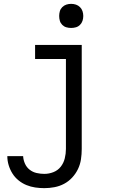

<svg xmlns="http://www.w3.org/2000/svg" viewBox="-20 -753 640 996"><path d="M210 223Q186 223 162.5 219.5Q139 216 117 207Q95 198 76 182.5Q57 167 44.5 147Q32 127 25 104Q18 81 18 57H100Q101 77 109.5 96Q118 115 134 127.5Q150 140 170 144.5Q190 149 210 149Q234 149 257 140Q280 131 295 112Q310 93 316 68.5Q322 44 322 20V-447H162V-520H404V20Q404 47 400 73.5Q396 100 384.5 124Q373 148 354.5 168Q336 188 312.5 200.5Q289 213 262.5 218Q236 223 210 223ZM349 -608Q336 -608 324 -611.5Q312 -615 303 -624Q294 -633 290.5 -645Q287 -657 287 -670Q287 -683 290.5 -695Q294 -707 303 -716Q312 -725 324 -729Q336 -733 349 -733Q362 -733 374 -729Q386 -725 395 -716Q404 -707 408 -695Q412 -683 412 -670Q412 -657 408 -645Q404 -633 395 -624Q386 -615 374 -611.5Q362 -608 349 -608Z"/></svg>

Font: Zed Mono Extended
Style: Regular
Weight: 400
Width: 7
Monospace: yes
Designer: Belleve Invis
Foundry: Belleve Invis
Version: Version 1.0.0; ttfautohint (v1.8.4)